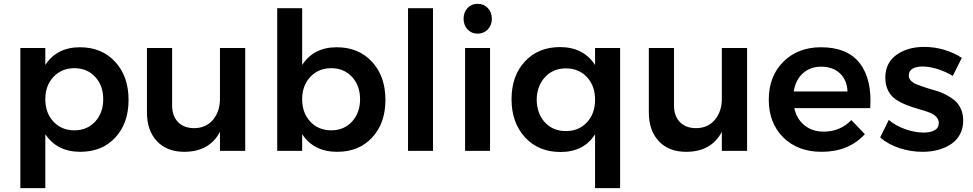

<svg xmlns="http://www.w3.org/2000/svg" viewBox="-20 -785 5061 999"><path d="M396 -539.1Q509.3 -539.1 579.1 -463.6Q648.9 -388.2 648.9 -265.1Q648.9 -144 580.1 -69.6Q511.2 4.9 397.9 4.9Q276.4 4.9 215.8 -86.9V193.8H85.9V-535.2H215.8V-446.8Q275.4 -539.1 396 -539.1ZM367.2 -106.9Q433.1 -106.9 475.1 -152.3Q517.1 -197.8 517.1 -269Q517.1 -339.8 475.1 -385Q433.1 -430.2 367.2 -430.2Q300.8 -430.2 258.3 -385Q215.8 -339.8 215.8 -269Q215.8 -197.3 258.1 -152.1Q300.3 -106.9 367.2 -106.9Z M1124.5 -535.2H1255.9V0H1124.5V-99.1Q1069.8 4.9 938.5 4.9Q848.6 4.9 796.6 -50.3Q744.6 -105.5 744.6 -200.2V-535.2H875.5V-237.8Q875.5 -181.6 906.2 -149.9Q937 -118.2 990.7 -118.2Q1052.2 -118.7 1088.4 -161.9Q1124.5 -205.1 1124.5 -271Z M1732.4 -539.1Q1845.7 -539.1 1915.5 -463.6Q1985.4 -388.2 1985.4 -265.1Q1985.4 -144 1916.5 -69.6Q1847.7 4.9 1734.4 4.9Q1612.8 4.9 1552.2 -86.9V0H1422.4V-742.2H1552.2V-446.8Q1611.8 -539.1 1732.4 -539.1ZM1703.6 -106.9Q1769.5 -106.9 1811.5 -152.3Q1853.5 -197.8 1853.5 -269Q1853.5 -339.8 1811.5 -385Q1769.5 -430.2 1703.6 -430.2Q1637.2 -430.2 1594.7 -385Q1552.2 -339.8 1552.2 -269Q1552.2 -197.3 1594.5 -152.1Q1636.7 -106.9 1703.6 -106.9Z M2103 -742.2H2232.9V0H2103Z M2464.8 -765.1Q2497.1 -765.1 2518.1 -743.2Q2539.1 -721.2 2539.1 -687Q2539.1 -653.8 2518.1 -631.8Q2497.1 -609.9 2464.8 -609.9Q2433.6 -609.9 2412.8 -631.8Q2392.1 -653.8 2392.1 -687Q2392.1 -721.2 2412.6 -743.2Q2433.1 -765.1 2464.8 -765.1ZM2399.9 -535.2H2529.8V0H2399.9Z M3076.2 -535.2H3206.5V193.8H3076.2V-85.9Q3017.1 5.9 2896.5 5.9Q2782.2 5.9 2711.9 -70.3Q2641.6 -146.5 2641.6 -269Q2641.6 -390.6 2711.2 -465.3Q2780.8 -540 2893.6 -540Q3015.6 -540 3076.2 -446.8ZM2924.3 -429.2Q2857.9 -429.2 2815.7 -383.5Q2773.4 -337.9 2772.5 -266.1Q2773.4 -193.8 2815.2 -148.4Q2856.9 -103 2924.3 -103Q2991.7 -103 3033.9 -148.4Q3076.2 -193.8 3076.2 -266.1Q3076.2 -338.4 3033.9 -383.8Q2991.7 -429.2 2924.3 -429.2Z M3735.8 -535.2H3867.2V0H3735.8V-99.1Q3681.2 4.9 3549.8 4.9Q3460 4.9 3408 -50.3Q3356 -105.5 3356 -200.2V-535.2H3486.8V-237.8Q3486.8 -181.6 3517.6 -149.9Q3548.3 -118.2 3602.1 -118.2Q3663.6 -118.7 3699.7 -161.9Q3735.8 -205.1 3735.8 -271Z M4252 -539.1Q4389.6 -539.1 4453.9 -455.3Q4518.1 -371.6 4507.8 -222.2H4112.8Q4125.5 -165 4166.3 -132.6Q4207 -100.1 4265.6 -100.1Q4351.1 -100.1 4409.7 -160.2L4480 -86.9Q4396 4.9 4254.9 4.9Q4130.9 4.9 4055.4 -70.1Q3980 -145 3980 -266.1Q3980 -388.2 4055.7 -463.6Q4131.3 -539.1 4252 -539.1ZM4109.9 -309.1H4389.6Q4387.2 -368.7 4350.3 -403.3Q4313.5 -438 4252.9 -438Q4195.3 -438 4157.2 -403.3Q4119.1 -368.7 4109.9 -309.1Z M4937.5 -390.1Q4898.9 -413.1 4857.2 -426Q4815.4 -439 4780.8 -439Q4747.6 -439 4728 -427.5Q4708.5 -416 4708.5 -392.1Q4708.5 -376 4720.7 -364Q4732.9 -352.1 4752.7 -344.5Q4772.5 -336.9 4798.1 -328.6Q4823.7 -320.3 4850.1 -313Q4876.5 -305.7 4902.1 -292.2Q4927.7 -278.8 4947.5 -262.2Q4967.3 -245.6 4979.5 -218.5Q4991.7 -191.4 4991.7 -157.2Q4991.7 -117.7 4974.9 -86.2Q4958 -54.7 4928.7 -35.2Q4899.4 -15.6 4861.8 -5.4Q4824.2 4.9 4780.8 4.9Q4718.8 4.9 4659.9 -14.4Q4601.1 -33.7 4559.6 -69.8L4604.5 -161.1Q4640.1 -130.4 4690.4 -112.8Q4740.7 -95.2 4785.6 -95.2Q4821.3 -95.2 4843 -107.4Q4864.7 -119.6 4864.7 -145Q4864.7 -165 4849.4 -179.2Q4834 -193.4 4809.3 -202.1Q4784.7 -210.9 4754.9 -219.2Q4725.1 -227.5 4695.6 -239.3Q4666 -251 4641.4 -267.3Q4616.7 -283.7 4601.6 -312.5Q4586.4 -341.3 4586.4 -379.9Q4586.4 -458 4644.3 -499.5Q4702.1 -541 4788.6 -541Q4841.3 -541 4892.8 -525.9Q4944.3 -510.7 4984.4 -483.9Z"/></svg>

Font: Montserrat-Arabic Medium
Style: Regular
Weight: 500
Designer: Mohamed Gaber
Foundry: Kief Type Foundry
Version: Version 5.008;PS 005.008;hotconv 1.0.88;makeotf.lib2.5.64775